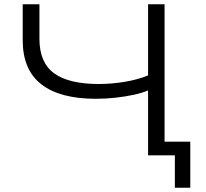

<svg xmlns="http://www.w3.org/2000/svg" viewBox="-20 -725 961 896"><path d="M796 151V0H671V-303Q643 -291 603.5 -282.5Q564 -274 518.5 -269Q473 -264 427 -264Q260 -264 173 -331.5Q86 -399 86 -537V-705H164V-544Q164 -433 232.5 -383Q301 -333 441 -333Q500 -333 561 -343Q622 -353 671 -373V-705H748V-64H868V151Z"/></svg>

Font: Nunito Sans 7pt Expanded Light
Style: Regular
Weight: 300
Width: 7
Designer: Vernon Adams
Foundry: Vernon Adams
Version: Version 3.101;gftools[0.9.27]